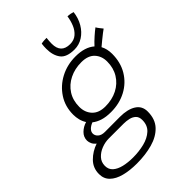

<svg xmlns="http://www.w3.org/2000/svg" viewBox="-343 -877 1252 1252"><g transform="rotate(-45 283.0 -250.5)"><path d="M160.5 249.5Q95.5 249.5 45 236.2Q-5.5 223 -34.2 195Q-63 167 -63 123Q-63 67 -25 28.5Q13 -10 67 -28.5Q51.5 -40 44 -55.5Q36.5 -71 36 -86.5Q36 -119.5 60.2 -143.2Q84.5 -167 117.5 -176.5Q104 -197.5 98 -221.5Q92 -245.5 92 -270Q92 -345 130 -403.2Q168 -461.5 231.2 -494.8Q294.5 -528 371 -528Q457.5 -528 505 -486.5Q527 -510.5 552.8 -533.2Q578.5 -556 597.5 -570Q601.5 -562 612.8 -547.5Q624 -533 629.5 -526.5Q622.5 -522 605.8 -509Q589 -496 569.5 -480Q550 -464 534 -450.5Q552.5 -416.5 552.5 -371Q552.5 -292 516.8 -232.5Q481 -173 419 -140Q357 -107 279 -107Q233 -107 200.2 -117.5Q167.5 -128 145.5 -146Q122 -137 108.5 -123Q95 -109 95 -92.5Q95 -73.5 111.2 -58.8Q127.5 -44 159.5 -44Q190.5 -44 228 -44.2Q265.5 -44.5 297.5 -44.5Q367.5 -44.5 409 -18.5Q450.5 7.5 450.5 59Q450.5 129.5 411 171.2Q371.5 213 305.8 231.2Q240 249.5 160.5 249.5ZM278.5 -159Q341 -159 389.8 -184Q438.5 -209 466.2 -254Q494 -299 494 -358.5Q494 -409 463.2 -441.8Q432.5 -474.5 371.5 -474.5Q311 -474.5 262 -450.2Q213 -426 184.5 -381.8Q156 -337.5 156 -277.5Q156 -226.5 187.2 -192.8Q218.5 -159 278.5 -159ZM171.5 204Q225.5 204 274.8 191.8Q324 179.5 355.2 151Q386.5 122.5 386.5 73.5Q386.5 45 371 30Q355.5 15 331.8 9.5Q308 4 284 4H146.5Q113 4 79.8 16.8Q46.5 29.5 24.2 53.8Q2 78 2 112.5Q2 146 25 166Q48 186 86.2 195Q124.5 204 171.5 204ZM567 -741Q561 -690.5 537.5 -650.5Q514 -610.5 478 -587.2Q442 -564 399 -564Q326.5 -564 299 -600.8Q271.5 -637.5 271.5 -697.5Q271.5 -707.5 272.2 -719.5Q273 -731.5 274.5 -742.5Q286.5 -745.5 299 -746.2Q311.5 -747 323.5 -747Q322 -734 321 -721Q320 -708 320 -696Q320 -609 403.5 -609Q440 -609 464 -629.8Q488 -650.5 501.2 -683Q514.5 -715.5 519 -749.5Q532 -749.5 545.5 -746.8Q559 -744 567 -741Z"/></g></svg>

Font: Grandstander ExtraLight
Style: Italic
Weight: 200
Italic angle: -15°
Designer: Tyler Finck
Foundry: Etcetera Type Co
Version: Version 1.200; ttfautohint (v1.8.3)